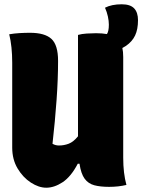

<svg xmlns="http://www.w3.org/2000/svg" viewBox="-20 -863 664 896"><path d="M196 13Q161 13 124 -11Q87 -35 62 -77Q37 -119 37 -174V-570Q37 -608 33.5 -641.5Q30 -675 23 -703Q46 -707 71 -708.5Q96 -710 120 -710Q189 -710 220 -681.5Q251 -653 251 -579Q251 -495 244 -396.5Q237 -298 225 -192Q239 -184 255 -184Q279 -184 301 -192.5Q323 -201 344 -227V-700Q361 -705 385 -706.5Q409 -708 428 -708Q457 -708 479 -704Q488 -717 488 -748Q488 -765 483.5 -786Q479 -807 470 -827Q501 -843 548 -843Q588 -843 606 -824Q624 -805 624 -769Q624 -726 610.5 -697.5Q597 -669 568 -649Q560 -644 551 -639Q555 -622 555 -597V-127Q555 -54 570 0Q533 9 489 9Q448 9 420 1.5Q392 -6 375 -29Q358 -52 351 -99H343Q311 -38 272 -12.5Q233 13 196 13Z"/></svg>

Font: Recursive Mn Csl St Blk
Style: Regular
Weight: 900
Monospace: yes
Version: Version 1.079;hotconv 1.0.112;makeotfexe 2.5.65598; ttfautoh